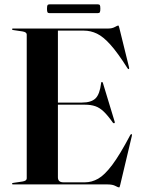

<svg xmlns="http://www.w3.org/2000/svg" viewBox="-20 -828 634 862"><path d="M34 -697Q34 -700 39 -700H467Q483.5 -700 495.8 -706.8Q508 -713.5 511 -713.5Q513 -713.5 515.5 -703.5L559.5 -525Q561 -519.5 558 -518Q555.5 -517 552.5 -521.5Q508.5 -591 476 -627.2Q443.5 -663.5 415.2 -677Q387 -690.5 356.5 -690.5H240V-367.5H348Q389.5 -367.5 408.8 -386.2Q428 -405 434 -455Q434.5 -460 437 -460Q441 -460.5 442.5 -454L495 -281Q496.5 -276 493 -275Q490.5 -273.5 487 -277Q464.5 -309 446 -326.8Q427.5 -344.5 407.8 -351.2Q388 -358 361 -358H240V-32Q240 -9.5 264.5 -9.5H362Q392 -9.5 420.8 -25.8Q449.5 -42 483.8 -87.5Q518 -133 565 -222Q568 -226.5 570.5 -226Q573.5 -225 572 -218L519.5 3Q517 13.5 515 13.5Q510.5 13.5 498 6.8Q485.5 0 463 0H39Q34 0 34 -3Q34 -6 40 -7L80.5 -13Q100 -16 100 -27V-673Q100 -684 80.5 -687L40 -693Q34 -694 34 -697ZM191 -788.5Q191 -800.5 193.2 -804.5Q195.5 -808.5 202.5 -808.5H419Q426 -808.5 428.2 -805Q430.5 -801.5 430.5 -789Q430.5 -777 428.2 -773Q426 -769 419 -769H202.5Q195.5 -769 193.2 -773Q191 -777 191 -788.5Z"/></svg>

Font: Fraunces 144pt SemiBold
Style: Regular
Weight: 600
Version: Version 1.000;[0bf87f6ff]